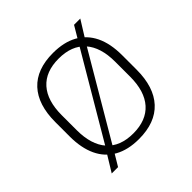

<svg xmlns="http://www.w3.org/2000/svg" viewBox="-149 -646 805 805"><g transform="rotate(-45 253.0 -244.0)"><path d="M253 12Q188.5 12 144.2 -12.8Q100 -37.5 77.5 -85.2Q55 -133 55 -201V-286.5Q55 -389.5 105.5 -444Q156 -498.5 253 -498.5Q317.5 -498.5 361.8 -474Q406 -449.5 428.8 -402.5Q451.5 -355.5 451.5 -286.5V-201Q451.5 -98 400.8 -43Q350 12 253 12ZM70 33 118 -45.5 127 -58.5 358 -450.5 364 -460.5 399 -519.5H436L389 -444L380.5 -430.5L150.5 -39.5L143.5 -27L107.5 33ZM253 -21.5Q330 -21.5 370.8 -67.2Q411.5 -113 411.5 -199.5V-288Q411.5 -374 371 -419.5Q330.5 -465 253 -465Q175.5 -465 135 -419.5Q94.5 -374 94.5 -288V-199.5Q94.5 -113 135 -67.2Q175.5 -21.5 253 -21.5Z"/></g></svg>

Font: Anek Tamil Medium ExtraLight
Style: Regular
Weight: 250
Version: Version 1.003